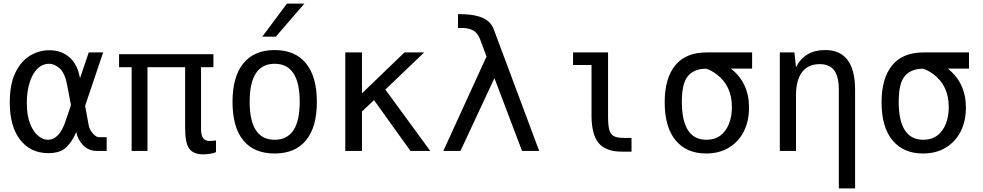

<svg xmlns="http://www.w3.org/2000/svg" viewBox="-20 -838 5458 1066"><path d="M248 12.2Q149.4 12.2 91.8 -62Q34.2 -136.2 34.2 -269.5Q34.2 -369.1 64.7 -433.1Q95.2 -497.1 145.3 -528.1Q195.3 -559.1 253.9 -559.1Q320.3 -559.1 365.2 -520.3Q410.2 -481.4 424.3 -403.8L472.7 -546.9H552.7L452.6 -250.5L472.2 -143.6Q476.1 -119.6 494.9 -97.9Q513.7 -76.2 529.3 -76.2H572.3V0H518.6Q472.7 0 442.4 -30.8Q412.1 -61.5 403.3 -104.5Q380.9 -51.8 347.7 -19.8Q314.5 12.2 248 12.2ZM246.1 -62Q309.6 -62 344.2 -166L374 -254.4L352.5 -367.2Q340.8 -430.7 312.3 -457.3Q283.7 -483.9 251.5 -483.9Q227.5 -483.9 205.6 -470.5Q183.6 -457 166.5 -429.2Q147.9 -398.4 138.4 -356.4Q128.9 -314.5 128.9 -267.1Q128.9 -199.2 146.2 -153.6Q163.6 -107.9 190.7 -85Q217.8 -62 246.1 -62Z M1108.4 19Q1053.2 19 1030.3 -13.2Q1019 -28.8 1013.4 -57.1Q1007.8 -85.4 1007.8 -130.9V-464.8H798.8V0H710.9V-464.8H641.1V-537.1H1165V-464.8H1096.2V-121.1Q1096.2 -85.4 1108.4 -70.8Q1120.1 -55.2 1145 -55.2Q1153.8 -55.2 1165 -56.6Q1174.3 -57.6 1175.3 -57.4Q1176.3 -57.1 1179.2 -58.1V6.8Q1164.6 13.2 1144 16.1Q1125.5 19 1108.4 19Z M1573.2 -817.9H1669.9L1511.2 -634.3H1436ZM1504.9 14.2Q1390.1 14.2 1330.6 -58.8Q1271 -131.8 1271 -272.5Q1271 -412.1 1331.1 -486.1Q1391.1 -560.1 1504.9 -560.1Q1618.7 -560.1 1679 -486.1Q1739.3 -412.1 1739.3 -272.5Q1739.3 -132.8 1679.2 -59.3Q1619.1 14.2 1504.9 14.2ZM1504.9 -62Q1644 -62 1644 -272.9Q1644 -483.9 1504.9 -483.9Q1366.2 -483.9 1366.2 -272.9Q1366.2 -62 1504.9 -62Z M1897 -546.9H1989.7V-319.8L2225.6 -546.9H2335L2119.6 -340.8L2368.7 0H2258.8L2056.6 -282.2L1989.7 -219.2V0H1897Z M2681.2 -524.4 2645 -621.1Q2632.8 -653.8 2608.4 -668.2Q2584 -682.6 2546.9 -682.6H2522.9V-759.8L2557.1 -758.8Q2622.1 -756.8 2664.1 -736.8Q2706.1 -716.8 2721.7 -674.3L2973.6 0H2878.4L2725.1 -404.3L2536.6 0H2441.4Z M3432.1 3.9Q3386.2 3.9 3354.5 -8.5Q3322.8 -21 3304.2 -43Q3284.2 -66.9 3274.2 -105.5Q3264.2 -144 3264.2 -194.3V-477.1H3161.6V-546.9H3356V-189Q3356 -141.6 3363 -116.5Q3370.1 -91.3 3388.9 -81.8Q3407.7 -72.3 3442.9 -72.3H3486.3V3.9Z M3899.9 14.2Q3792 14.2 3731.2 -58.8Q3670.4 -131.8 3670.4 -270.5Q3670.4 -402.3 3728.5 -474.6Q3786.6 -546.9 3904.3 -546.9H4155.8V-457H4038.1Q4138.7 -377.9 4138.7 -240.7Q4138.7 -166 4109.9 -108.6Q4081.1 -51.3 4027.3 -18.6Q3973.6 14.2 3899.9 14.2ZM3902.3 -62Q3949.2 -62 3980.5 -86.2Q4011.7 -110.4 4027.6 -151.4Q4043.5 -192.4 4043.5 -243.2Q4043.5 -361.8 3959.5 -424.8Q3930.2 -447.3 3900.9 -456.5Q3835 -456.5 3800.3 -416.7Q3765.6 -377 3765.6 -273.4Q3765.6 -62 3902.3 -62Z M4637.2 -338.9Q4637.2 -412.6 4611.6 -447.3Q4585.9 -481.9 4530.8 -481.9Q4466.8 -481.9 4433.1 -437.5Q4399.4 -393.1 4399.4 -309.1V0H4309.6V-546.9H4390.6L4399.4 -464.8Q4447.3 -560.1 4561.5 -560.1Q4727.5 -560.1 4727.5 -338.9V208H4637.2Z M5104 14.2Q4996.1 14.2 4935.3 -58.8Q4874.5 -131.8 4874.5 -270.5Q4874.5 -402.3 4932.6 -474.6Q4990.7 -546.9 5108.4 -546.9H5359.9V-457H5242.2Q5342.8 -377.9 5342.8 -240.7Q5342.8 -166 5314 -108.6Q5285.2 -51.3 5231.4 -18.6Q5177.7 14.2 5104 14.2ZM5106.4 -62Q5153.3 -62 5184.6 -86.2Q5215.8 -110.4 5231.7 -151.4Q5247.6 -192.4 5247.6 -243.2Q5247.6 -361.8 5163.6 -424.8Q5134.3 -447.3 5105 -456.5Q5039.1 -456.5 5004.4 -416.7Q4969.7 -377 4969.7 -273.4Q4969.7 -62 5106.4 -62Z"/></svg>

Font: Vazir Code Hack
Style: Code-Hack
Weight: 400
Foundry: DejaVu fonts team - Redesigned by Saber Rastikerdar
Version: Version 1.1.2